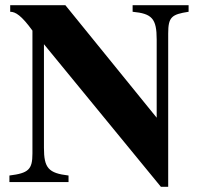

<svg xmlns="http://www.w3.org/2000/svg" viewBox="-20 -696 762 734"><path d="M230 -676H19V-651C39 -651 62 -637 104 -579V-109C104 -48 89 -34 16 -25V0H242V-25C165 -34 148 -54 148 -131V-527L595 18H623V-568C623 -631 636 -641 701 -651V-676H487V-651C561 -644 579 -625 579 -545V-246Z"/></svg>

Font: XITS
Style: Bold
Weight: 700
Designer: MicroPress Inc., with final additions and corrections provided by Coen Hoffman, Elsevier (retired)
Version: Version 1.107